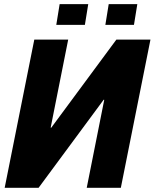

<svg xmlns="http://www.w3.org/2000/svg" viewBox="-20 -901 742 921"><path d="M538.1 -710.9H701.7L559.6 0H396L480 -421.9L477.5 -422.9L165 0H2.4L144.5 -710.9H307.1L223.1 -289.1L225.6 -288.1ZM387.2 -781.7H250L266.1 -881.3H403.3ZM622.6 -781.7H485.4L501.5 -881.3H638.7Z"/></svg>

Font: Roboto-BlackItalic
Style: Italic
Weight: 900
Italic angle: -12°
Designer: Google
Version: Version 1.100141; 2013